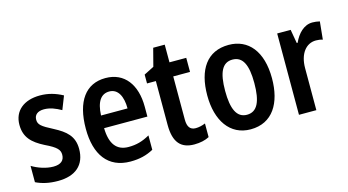

<svg xmlns="http://www.w3.org/2000/svg" viewBox="-76 -945 2241 1238"><g transform="rotate(-15 1045.0 -325.5)"><path d="M367 -155C367 -241 318 -281 242 -321C166 -360 148 -375 148 -408C148 -440 171 -460 213 -460C253 -460 290 -445 327 -424L362 -513C314 -539 266 -553 211 -553C104 -553 35 -497 35 -404C35 -320 80 -277 158 -237C236 -200 252 -179 252 -147C252 -109 228 -87 178 -87C129 -87 75 -106 36 -130V-21C77 -1 124 10 183 10C300 10 367 -48 367 -155Z M648 -552C517 -552 442 -452 442 -268C442 -96 517 10 667 10C728 10 775 -2 821 -27V-123C772 -95 730 -84 679 -84C599 -84 559 -137 557 -242H846V-308C846 -455 775 -552 648 -552ZM650 -462C708 -462 736 -406 736 -326H559C563 -420 596 -462 650 -462Z M1128 -89C1091 -89 1074 -113 1074 -161V-449H1186V-543H1074V-661H997L966 -542L899 -508V-449H958V-156C958 -38 1005 10 1093 10C1132 10 1167 2 1193 -12V-103C1171 -94 1149 -89 1128 -89Z M1686 -273C1686 -454 1601 -553 1471 -553C1326 -553 1254 -445 1254 -273C1254 -106 1331 10 1469 10C1616 10 1686 -108 1686 -273ZM1373 -272C1373 -394 1402 -455 1470 -455C1539 -455 1568 -394 1568 -273C1568 -150 1539 -87 1470 -87C1402 -87 1373 -151 1373 -272Z M2030 -553C1973 -553 1930 -507 1905 -451H1899L1883 -543H1793V0H1909V-280C1909 -376 1956 -435 2022 -435C2038 -435 2054 -433 2067 -428L2079 -547C2062 -551 2046 -553 2030 -553Z"/></g></svg>

Font: Noto Sans Armenian Condensed SemiBold
Style: Regular
Weight: 600
Width: 3
Designer: Monotype Design Team
Foundry: Monotype Imaging Inc.
Version: Version 2.008